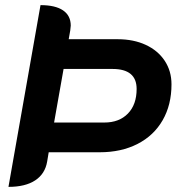

<svg xmlns="http://www.w3.org/2000/svg" viewBox="-20 -720 707 749"><path d="M138 -700Q196 -700 226 -679.5Q256 -659 256 -620Q256 -615 254 -601L248 -567H439Q501 -567 548.5 -545Q596 -523 622.5 -483Q649 -443 649 -391Q649 -311 614.5 -251Q580 -191 516.5 -158.5Q453 -126 369 -126H170L164 -90Q156 -42 117.5 -16.5Q79 9 13 9ZM387 -242Q445 -242 479 -277Q513 -312 513 -373Q513 -451 419 -451H228L191 -242Z"/></svg>

Font: K2D
Style: Bold Italic
Weight: 700
Italic angle: -10°
Designer: Katatrad Aksorn Co.,Ltd.
Foundry: Cadson Demak Co.,Ltd.
Version: Version 1.000; ttfautohint (v1.6)